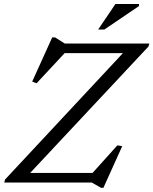

<svg xmlns="http://www.w3.org/2000/svg" viewBox="-34 -884 743 930"><path d="M689.5 -673 685 -658.5 101.5 -35 99 -46.5H414.5L534.5 -180L558 -176L467 25.5H455L410 0H-13.5L-9 -15L572 -638L574.5 -626.5H279L143 -480.5L122 -489L219 -703H232.5L280 -673ZM441.5 -741 525 -864.5H639.5L639 -854.5L471.5 -741Z"/></svg>

Font: Newsreader 17pt
Style: Italic
Weight: 400
Italic angle: -17°
Version: Version 1.003